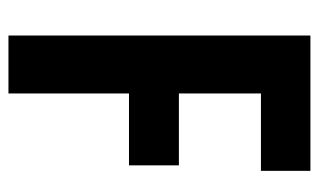

<svg xmlns="http://www.w3.org/2000/svg" viewBox="-170 -584 754 454"><g transform="rotate(90 207.0 -357.0)"><path d="M201 0H64V-714H384V-597H201V-403H371V-285H201Z"/></g></svg>

Font: Noto Sans Lao ExtraCondensed
Style: Bold
Weight: 700
Width: 2
Designer: Monotype Design Team
Foundry: Monotype Imaging Inc.
Version: Version 2.003; ttfautohint (v1.8.4.7-5d5b)